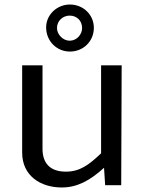

<svg xmlns="http://www.w3.org/2000/svg" viewBox="-20 -820 645 849"><path d="M253 9C320 9 376 -20 440 -78L445 -1H516L518 -531H427V-142C372 -90 333 -61 271 -61C199 -61 167 -101 168 -165V-531H78V-145C78 -43 159 9 253 9ZM395 -697C395 -755 348 -800 289 -800C232 -800 184 -755 184 -699C184 -638 231 -592 289 -592C348 -592 395 -637 395 -697ZM343 -696C343 -667 319 -640 288 -640C259 -640 232 -667 232 -696C232 -729 259 -751 288 -751C319 -751 343 -729 343 -696Z"/></svg>

Font: Cheyenne Sans
Style: Regular
Weight: 400
Designer: The Public Sans project authors (U.S. Web Design System), Libre Franklin designed by Pablo Impallari and Rodrigo Fuenzal
Foundry: The Cheyenne Sans Project Authors
Version: Version 2.007